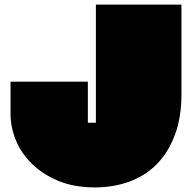

<svg xmlns="http://www.w3.org/2000/svg" viewBox="-20 -757 847 837"><path d="M398 -737H771V-346Q771 -245 742.5 -169Q714 -93 664 -42Q614 9 544.5 34.5Q475 60 394 60Q303 60 234.5 31.5Q166 3 119.5 -42.5Q73 -88 49.5 -145Q26 -202 26 -260V-401H363V-222H398Z"/></svg>

Font: ChangwonDangamAsac Bold
Style: Regular
Weight: 700
Designer: Choi Chi-young, Lee Youngbeen, Kim Jungjin, Yoon Jihee, Han Dohee
Foundry: YoonDesign Inc.
Version: Version 1.010;Build 20210623